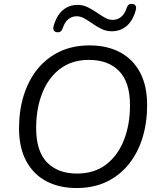

<svg xmlns="http://www.w3.org/2000/svg" viewBox="-20 -944 807 973"><path d="M368.3 8.9Q279.6 8.9 214.1 -26Q148.6 -60.9 112.5 -128.8Q76.4 -196.8 76.4 -293.7Q76.4 -383.2 100 -459.7Q123.7 -536.2 169.5 -593.3Q215.4 -650.3 281.8 -682.1Q348.2 -713.9 433.7 -713.9Q522.9 -713.9 588.4 -679Q653.9 -644.1 689.8 -576.7Q725.6 -509.2 725.6 -411.8Q725.6 -321.8 702 -245.3Q678.3 -168.8 632.4 -111.7Q586.6 -54.7 520.4 -22.9Q454.3 8.9 368.3 8.9ZM370.3 -64.5Q457.5 -64.5 517.2 -109.8Q576.8 -155.1 607.8 -233.7Q638.8 -312.2 638.8 -410.8Q638.8 -527.2 583.6 -583.9Q528.5 -640.5 430.7 -640.5Q344.5 -640.5 284.8 -595.4Q225.1 -550.3 194.2 -472.3Q163.2 -394.2 163.2 -294.6Q163.2 -177.8 218.3 -121.1Q273.5 -64.5 370.3 -64.5ZM269.5 -780.6Q258.7 -781.6 253.3 -789.2Q247.9 -796.8 251.3 -810.5Q266.7 -865.8 298.3 -892.5Q329.8 -919.2 373.1 -919.2Q400.6 -919.2 424.3 -907.6Q448 -896 469.5 -881.2Q491 -866.3 511 -854.7Q531 -843.2 551 -843.2Q575.7 -843.2 594.2 -858.6Q612.8 -874.1 622.3 -904.5Q625.8 -915.3 632.4 -920.3Q639 -925.2 650.3 -924.2Q661.6 -923.2 666.7 -915.6Q671.9 -908 668.4 -894.3Q654 -839.5 622 -812.5Q590 -785.5 546.2 -785.5Q518.7 -785.5 495 -797.1Q471.2 -808.7 450 -823.6Q428.7 -838.4 408.7 -850Q388.7 -861.6 368.7 -861.6Q344 -861.6 325.8 -846.4Q307.5 -831.2 297.4 -800.2Q294 -790 287.6 -784.8Q281.2 -779.6 269.5 -780.6Z"/></svg>

Font: Nunito ExtraLight
Style: Italic
Weight: 200
Italic angle: -9°
Designer: Vernon Adams
Foundry: Vernon Adams
Version: Version 3.602